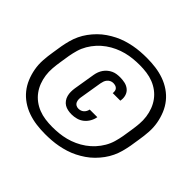

<svg xmlns="http://www.w3.org/2000/svg" viewBox="-212 -1052 1424 1424"><g transform="rotate(45 500.0 -340.0)"><path d="M432 127Q385 127 339.5 121Q294 115 251.5 100Q209 85 172.5 60Q136 35 109 1.5Q82 -32 65 -73Q48 -114 40 -158.5Q32 -203 35 -250Q38 -297 46 -344L58 -420Q64 -453 73 -486.5Q82 -520 97 -552Q112 -584 133.5 -613.5Q155 -643 181 -669Q207 -695 237 -715.5Q267 -736 299 -752Q331 -768 364.5 -778.5Q398 -789 432 -795.5Q466 -802 500 -804.5Q534 -807 568 -807Q615 -807 660.5 -801Q706 -795 748.5 -780Q791 -765 827.5 -740Q864 -715 891 -681.5Q918 -648 935 -607Q952 -566 960 -521.5Q968 -477 965 -430Q962 -383 954 -336L942 -260Q936 -227 927 -193.5Q918 -160 903 -128Q888 -96 866.5 -66.5Q845 -37 819 -11Q793 15 763 35.5Q733 56 701 72Q669 88 635.5 98.5Q602 109 568 115.5Q534 122 500 124.5Q466 127 432 127ZM432 52Q467 52 502 48.5Q537 45 572 36Q607 27 641 11.5Q675 -4 706 -26Q737 -48 762.5 -76Q788 -104 807 -136.5Q826 -169 836 -203.5Q846 -238 852 -272L864 -348Q870 -385 873 -422.5Q876 -460 871 -496Q866 -532 853.5 -565Q841 -598 820.5 -626Q800 -654 772 -675Q744 -696 711 -709Q678 -722 641.5 -727Q605 -732 568 -732Q533 -732 498 -728.5Q463 -725 428 -716Q393 -707 359 -691.5Q325 -676 294 -654Q263 -632 237.5 -604Q212 -576 193 -543.5Q174 -511 164 -476.5Q154 -442 148 -408L136 -332Q130 -295 127 -257.5Q124 -220 129 -184Q134 -148 146.5 -115Q159 -82 179.5 -54Q200 -26 228 -5Q256 16 289 29Q322 42 358.5 47Q395 52 432 52ZM468 -115Q448 -115 428.5 -119Q409 -123 393.5 -132.5Q378 -142 367 -157.5Q356 -173 351 -191.5Q346 -210 346 -229.5Q346 -249 349 -269L377 -439Q380 -457 386.5 -474Q393 -491 403.5 -506Q414 -521 428.5 -533Q443 -545 459.5 -552.5Q476 -560 493.5 -562.5Q511 -565 529 -565Q555 -565 579.5 -559.5Q604 -554 623 -538.5Q642 -523 649.5 -499Q657 -475 653 -449L652 -443H572L573 -446Q574 -457 572 -467.5Q570 -478 562.5 -485.5Q555 -493 544.5 -496Q534 -499 523 -499Q510 -499 498 -493.5Q486 -488 477 -477.5Q468 -467 463.5 -454Q459 -441 457 -429L429 -259Q426 -245 426.5 -231.5Q427 -218 432 -206Q437 -194 448.5 -187.5Q460 -181 474 -181Q485 -181 496 -184.5Q507 -188 516 -196Q525 -204 530.5 -214.5Q536 -225 538 -236H618Q614 -211 600.5 -187Q587 -163 566 -146Q545 -129 519 -122Q493 -115 468 -115Z"/></g></svg>

Font: Iosevka Aile Heavy Oblique
Style: Regular
Weight: 900
Italic angle: -9°
Designer: Belleve Invis
Foundry: Belleve Invis
Version: Version 31.1.0; ttfautohint (v1.8.4)